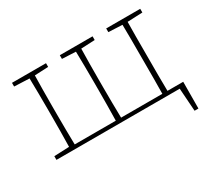

<svg xmlns="http://www.w3.org/2000/svg" viewBox="-124 -686 1131 1036"><g transform="rotate(-30 441.5 -168.5)"><path d="M630 -457V-480H842V-457L748 -453Q747 -413 747 -360.5Q747 -308 747 -267V-213Q747 -170 747 -117Q747 -64 748 -23H846L845 143H821L811 0H43V-23L137 -27Q138 -68 138.5 -120Q139 -172 139 -213V-267Q139 -308 138.5 -360.5Q138 -413 137 -453L43 -457V-480H255V-457L170 -453Q169 -413 168.5 -360.5Q168 -308 168 -267V-213Q168 -170 168.5 -117Q169 -64 170 -23H426Q427 -64 427.5 -117Q428 -170 428 -213V-267Q428 -308 427.5 -360.5Q427 -413 426 -453L341 -457V-480H545V-457L459 -453Q458 -413 457.5 -360.5Q457 -308 457 -267V-213Q457 -170 457.5 -117Q458 -64 459 -23H716Q717 -64 717 -117Q717 -170 717 -213V-267Q717 -308 717 -360.5Q717 -413 716 -453Z"/></g></svg>

Font: Source Serif 4 SmText ExtraLight
Style: Regular
Weight: 200
Designer: Frank Grießhammer
Foundry: Adobe
Version: Version 4.005;hotconv 1.1.0;makeotfexe 2.6.0